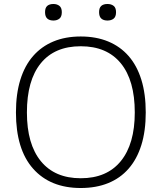

<svg xmlns="http://www.w3.org/2000/svg" viewBox="-20 -933 811 963"><path d="M248 -830Q228 -830 217 -840Q206 -850 206 -872Q206 -894 217 -903.5Q228 -913 248 -913Q266 -913 278 -903.5Q290 -894 290 -872Q290 -849 278 -839.5Q266 -830 248 -830ZM519 -830Q499 -830 488 -840Q477 -850 477 -872Q477 -894 488 -903.5Q499 -913 519 -913Q538 -913 550 -903.5Q562 -894 562 -872Q562 -849 550 -839.5Q538 -830 519 -830ZM385 10Q232 10 146 -87Q60 -184 60 -369Q60 -462 82 -533Q104 -604 146 -652Q188 -700 248 -725Q308 -750 385 -750Q462 -750 522.5 -725Q583 -700 625 -652Q667 -604 689 -533Q711 -462 711 -369Q711 -276 689 -205.5Q667 -135 625 -87Q583 -39 522.5 -14.5Q462 10 385 10ZM385 -39Q516 -39 586 -125Q656 -211 656 -369Q656 -530 586 -615.5Q516 -701 385 -701Q254 -701 184.5 -615.5Q115 -530 115 -369Q115 -210 185 -124.5Q255 -39 385 -39Z"/></svg>

Font: Encode Sans Wide
Style: ExtraLight
Weight: 200
Designer: Pablo Impallari, Andres Torresi
Foundry: Pablo Impallari, Andres Torresi
Version: Version 1.000; ttfautohint (v1.00) -l 8 -r 50 -G 200 -x 14 -